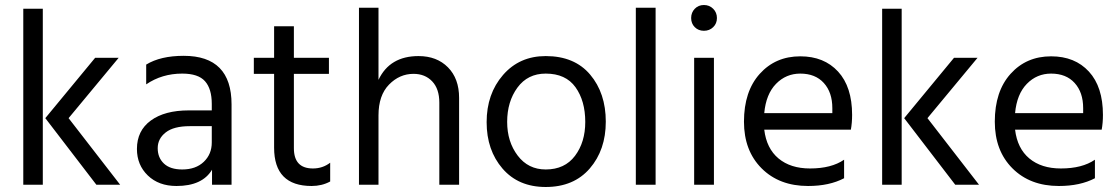

<svg xmlns="http://www.w3.org/2000/svg" viewBox="-20 -738 4473 767"><path d="M151 0H73V-703H151ZM254 -266 460 0H365L161 -266L360 -507H454Z M708 -61Q762 -61 794 -91.5Q826 -122 826 -169V-234H738Q674 -234 642 -209Q610 -184 610 -146Q610 -108 635 -84.5Q660 -61 708 -61ZM827 -60Q788 5 685 5Q614 5 570.5 -37Q527 -79 527 -143Q527 -216 582.5 -256.5Q638 -297 734 -297H826V-323Q826 -383 799 -413.5Q772 -444 708 -444Q627 -444 564 -401V-480Q621 -515 714 -515Q905 -515 905 -321V0H827Z M1299 -13Q1266 5 1225 5Q1075 5 1075 -148V-443H994V-507H1075V-633H1154V-507H1294V-443H1154V-146Q1154 -65 1230 -65Q1269 -65 1299 -88Z M1814 0H1735V-328Q1735 -383 1706.5 -413Q1678 -443 1632 -443Q1576 -443 1534 -400Q1492 -357 1492 -277V0H1414V-707H1492V-419Q1537 -514 1652 -514Q1725 -514 1769.5 -469Q1814 -424 1814 -347Z M2400 -252Q2400 -139 2336 -65Q2272 9 2160 9Q2051 9 1987.5 -64.5Q1924 -138 1924 -250Q1924 -363 1989.5 -438.5Q2055 -514 2160 -514Q2275 -514 2337.5 -440Q2400 -366 2400 -252ZM2006 -251Q2006 -172 2048 -116.5Q2090 -61 2160 -61Q2236 -61 2277 -115.5Q2318 -170 2318 -251Q2318 -335 2279 -389.5Q2240 -444 2160 -444Q2088 -444 2047 -388Q2006 -332 2006 -251Z M2599 0H2520V-707H2599Z M2832 0H2753V-507H2832ZM2829 -703Q2844 -688 2844 -666Q2844 -644 2829 -629.5Q2814 -615 2792 -615Q2770 -615 2755.5 -629.5Q2741 -644 2741 -666Q2741 -688 2755.5 -703Q2770 -718 2792 -718Q2814 -718 2829 -703Z M3352 -26Q3293 5 3208 5Q3093 5 3022.5 -65.5Q2952 -136 2952 -252Q2952 -373 3015 -443Q3078 -513 3177 -513Q3272 -513 3328 -452Q3384 -391 3384 -279Q3384 -247 3379 -220H3033Q3042 -145 3090 -105Q3138 -65 3216 -65Q3301 -65 3352 -100ZM3177 -444Q3120 -444 3080 -403Q3040 -362 3033 -286H3305V-306Q3305 -369 3271 -406.5Q3237 -444 3177 -444Z M3582 0H3504V-703H3582ZM3685 -266 3891 0H3796L3592 -266L3791 -507H3885Z M4354 -26Q4295 5 4210 5Q4095 5 4024.5 -65.5Q3954 -136 3954 -252Q3954 -373 4017 -443Q4080 -513 4179 -513Q4274 -513 4330 -452Q4386 -391 4386 -279Q4386 -247 4381 -220H4035Q4044 -145 4092 -105Q4140 -65 4218 -65Q4303 -65 4354 -100ZM4179 -444Q4122 -444 4082 -403Q4042 -362 4035 -286H4307V-306Q4307 -369 4273 -406.5Q4239 -444 4179 -444Z"/></svg>

Font: Hind Siliguri
Style: Regular
Weight: 400
Designer: Jyotish Sonowal
Foundry: Indian Type Foundry
Version: Version 1.001;PS 1.0;hotconv 1.0.86;makeotf.lib2.5.63406; tt